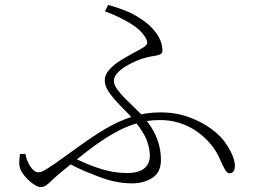

<svg xmlns="http://www.w3.org/2000/svg" viewBox="-20 -764 1040 779"><path d="M406 -718 419 -744Q455 -734 487 -721.5Q519 -709 549 -689Q587 -666 613 -631Q639 -596 639 -558Q639 -550 633 -545.5Q627 -541 617 -539Q607 -537 594 -535Q581 -533 567 -529Q552 -525 531 -516Q510 -507 489.5 -494.5Q469 -482 455.5 -467Q442 -452 442 -436Q442 -421 455 -402.5Q468 -384 488 -364Q508 -344 528.5 -324.5Q549 -305 563 -289Q601 -244 617 -202Q633 -160 633 -116Q633 -65 598.5 -42.5Q564 -20 516 -20Q499 -20 480 -22Q461 -24 441 -28.5Q421 -33 400 -40Q367 -52 328 -68Q289 -84 245 -109L263 -130Q298 -114 336 -98Q374 -82 414 -72Q454 -62 495 -62Q542 -62 565 -80.5Q588 -99 588 -133Q588 -161 575.5 -194.5Q563 -228 526 -273Q506 -298 477.5 -326Q449 -354 427 -383Q405 -412 405 -438Q405 -461 423.5 -481.5Q442 -502 468.5 -518.5Q495 -535 520.5 -548.5Q546 -562 561 -571Q575 -580 577 -588Q579 -596 571 -610Q553 -642 509 -669Q465 -696 406 -718ZM83 -140Q88 -111 103.5 -88Q119 -65 135 -65Q143 -65 150.5 -68Q158 -71 170.5 -79Q183 -87 204 -101Q259 -140 310 -177Q361 -214 411.5 -243.5Q462 -273 516 -290.5Q570 -308 631 -308Q694 -308 747 -288.5Q800 -269 839.5 -239.5Q879 -210 899 -178Q917 -150 925 -129Q933 -108 933 -90Q933 -77 927.5 -69Q922 -61 911 -61Q901 -61 892 -77.5Q883 -94 875 -112Q861 -147 837 -176.5Q813 -206 781 -229Q749 -252 710.5 -264.5Q672 -277 629 -277Q578 -277 531 -262.5Q484 -248 436 -220Q388 -192 334.5 -151Q281 -110 218 -57Q199 -41 187.5 -29.5Q176 -18 166.5 -11.5Q157 -5 144 -5Q132 -5 111.5 -20Q91 -35 74.5 -57Q58 -79 58 -101Q58 -112 59 -120.5Q60 -129 61 -139Z"/></svg>

Font: Noto Serif JP
Style: Regular
Weight: 200
Designer: Ryoko NISHIZUKA 西塚涼子 (kana & ideographs); Frank Grießhammer (Latin, Greek & Cyrillic); Wenlong ZHANG 张文龙 (bopomofo); San
Foundry: Adobe
Version: Version 2.001;hotconv 1.1.0;makeotfexe 2.6.0